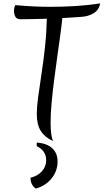

<svg xmlns="http://www.w3.org/2000/svg" viewBox="-20 -797 608 1127"><path d="M62 -733Q62 -744 64.5 -753.5Q67 -763 69 -767Q123 -762 174.5 -759.5Q226 -757 277 -757Q351 -757 423.5 -761.5Q496 -766 568 -777Q561 -738 529 -719Q497 -700 456 -698Q433 -696 405 -694.5Q377 -693 346 -691Q342 -650 334 -592Q326 -534 316.5 -466.5Q307 -399 298 -329.5Q289 -260 283 -195Q277 -130 277 -78Q277 -2 291 31Q242 8 219 -29Q196 -66 196 -129Q196 -168 204 -228Q212 -288 223.5 -362.5Q235 -437 244 -520Q253 -603 255 -687Q211 -686 170.5 -685Q130 -684 102 -684Q77 -684 69.5 -700Q62 -716 62 -733ZM196 40Q255 44 286.5 73Q318 102 318 151Q318 206 283.5 249.5Q249 293 190 310Q159 288 159 246Q200 237 225.5 209Q251 181 251 143Q251 88 196 61Q196 55 195.5 51Q195 47 196 40Z"/></svg>

Font: Merienda Light
Style: Regular
Weight: 300
Designer: Eduardo Rodriguez Tunni
Foundry: Eduardo Rodriguez Tunni
Version: Version 2.001; ttfautohint (v1.8.4.7-5d5b)